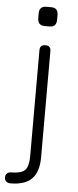

<svg xmlns="http://www.w3.org/2000/svg" viewBox="-76 -687 374 918"><g transform="rotate(5 110.5 -228.0)"><path d="M131.5 -563.5C131.5 -563.5 108.5 -563.5 108.5 -563.5C86 -563.5 74.5 -575.5 74.5 -599C74.5 -599 74.5 -599 74.5 -599C74.5 -599 74.5 -621.5 74.5 -621.5C74.5 -644.5 86 -656 108.5 -656C108.5 -656 108.5 -656 108.5 -656C108.5 -656 131.5 -656 131.5 -656C154 -656 165 -644.5 165 -621.5C165 -621.5 165 -621.5 165 -621.5C165 -621.5 165 -599 165 -599C165 -575.5 154 -563.5 131.5 -563.5C131.5 -563.5 131.5 -563.5 131.5 -563.5ZM10 200C10 200 10 200 10 200C1.5 200 -5 197.5 -10 193C-15 188.5 -17.5 182 -17.5 173.5C-17.5 173.5 -17.5 173.5 -17.5 173.5C-17.5 165 -15 158.5 -9.5 154C-4.5 149.5 2 147.5 10 147.5C10 147.5 10 147.5 10 147.5C42 147.5 64 141.5 76 129.5C87.5 117.5 93.5 95.5 93.5 63.5C93.5 63.5 93.5 63.5 93.5 63.5C93.5 63.5 93.5 -446.5 93.5 -446.5C93.5 -464 102.5 -472.5 120 -472.5C120 -472.5 120 -472.5 120 -472.5C137.5 -472.5 146 -464 146 -446.5C146 -446.5 146 -446.5 146 -446.5C146 -446.5 146 63.5 146 63.5C146 110 135 144.5 113 166.5C91 189 56.5 200 10 200Z"/></g></svg>

Font: Jura-Fortis-Regular
Style: Regular
Weight: 500
Designer: Daniel Johnson, Alexei Vanyashin, Mirko Velimirovic
Foundry: Daniel Johnson
Version: ""